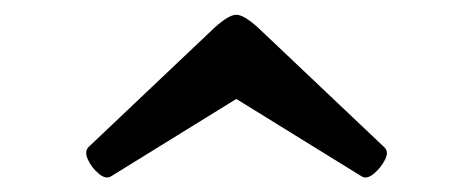

<svg xmlns="http://www.w3.org/2000/svg" viewBox="-20 -850 640 260"><path d="M100 -651Q94 -645 99 -634Q104 -623 113.5 -615Q123 -607 130 -611L300 -716L470 -611Q477 -607 486.5 -615Q496 -623 501.5 -634Q507 -645 500 -651L329 -813Q310 -830 300 -830Q290 -830 271 -813Z"/></svg>

Font: Anvers
Style: Regular
Weight: 400
Designer: Ishtar van Looy
Version: Version 1.000